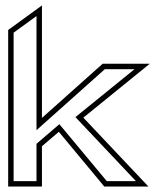

<svg xmlns="http://www.w3.org/2000/svg" viewBox="-20 -685 570 705"><path d="M10 0H134V-148L196 -201L363 0H525L286 -253L530 -451H357L134 -252V-665L10 -575ZM30 -20V-565L114 -626V-207L365 -431H474L257 -255L479 -20H372L198 -229L114 -157V-20Z"/></svg>

Font: Charger Pro
Style: Ol
Weight: 900
Designer: Jasper
Foundry: Cannot Into Space Fonts
Version: Version 1.09